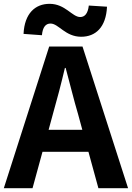

<svg xmlns="http://www.w3.org/2000/svg" viewBox="-24 -983 689 1003"><path d="M146 0 198 -190H438L490 0H645L407 -740H233L-4 0ZM99 -806 195 -799C199 -842 215 -860 240 -860C282 -860 317 -791 400 -791C475 -791 530 -840 535 -948L440 -954C435 -911 418 -894 395 -894C353 -894 317 -963 235 -963C160 -963 104 -913 99 -806ZM252 -386C274 -463 296 -547 315 -628H319C341 -548 361 -463 384 -386L406 -305H230Z"/></svg>

Font: Kinto Sans
Style: Bold
Weight: 700
Designer: Authors: Ryoko NISHIZUKA  (kana & ideographs); Paul D. Hunt (Latin, Greek & Cyrillic); Wenlong ZHANG  (bopomofo); Sandol
Foundry: Adobe Systems Incorporated, ookami Inc.
Version: Version 0.001